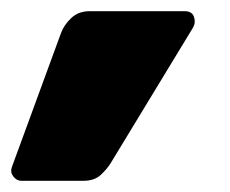

<svg xmlns="http://www.w3.org/2000/svg" viewBox="-75 -248 410 343"><path d="M34 -189Q39 -203 52 -215.5Q65 -228 85 -228H255Q268 -228 271.5 -218Q275 -208 270 -199L123 43Q117 53 105.5 64Q94 75 74 75H-37Q-45 75 -51 67.5Q-57 60 -54 51Z"/></svg>

Font: Rubik Black
Style: Italic
Weight: 900
Italic angle: -12°
Designer: Hubert and Fischer
Foundry: Hubert and Fischer
Version: Version 2.300;gftools[0.9.30]